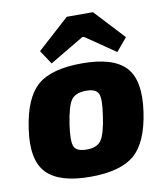

<svg xmlns="http://www.w3.org/2000/svg" viewBox="-83 -805 769 887"><g transform="rotate(-10 301.0 -361.5)"><path d="M543 -595 492 -534 352 -630H344L184 -535L141 -600L290 -735H413ZM322 -511Q468 -511 526 -448.5Q584 -386 563 -241Q543 -101 477.5 -44.5Q412 12 270 12Q125 12 65.5 -50Q6 -112 27 -255Q47 -397 112 -454Q177 -511 322 -511ZM319 -383Q269 -383 249 -355.5Q229 -328 216 -241Q205 -164 216.5 -139.5Q228 -115 276 -115Q323 -115 343 -143Q363 -171 375 -255Q387 -333 376 -358Q365 -383 319 -383Z"/></g></svg>

Font: Ezarion Extra Bold
Style: Italic
Weight: 800
Italic angle: -8°
Designer: Natanael Gama
Version: Version 1.001;PS 001.001;hotconv 1.0.70;makeotf.lib2.5.58329